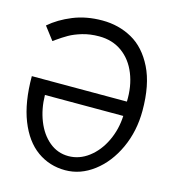

<svg xmlns="http://www.w3.org/2000/svg" viewBox="-109 -816 817 909"><g transform="rotate(15 300.0 -361.0)"><path d="M574.5 -363Q574.5 -262.5 535.8 -178.2Q497 -94 432.2 -45Q367.5 4 293 4Q216 4 155.5 -39.2Q95 -82.5 60.5 -170Q26 -257.5 26 -385.5H492Q494.5 -461 470.2 -521.2Q446 -581.5 398.5 -615.8Q351 -650 286 -650Q241 -650 203.5 -638.8Q166 -627.5 141.2 -613.2Q116.5 -599 89 -579.5L77 -571L28.5 -634.5Q74 -674 138.2 -700.2Q202.5 -726.5 281.5 -726.5Q361.5 -726.5 427.5 -689.8Q493.5 -653 534 -571.5Q574.5 -490 574.5 -363ZM290.5 -64.5Q344 -64.5 389.5 -99Q435 -133.5 462.5 -191.2Q490 -249 493 -315.5H109Q110 -247 132.8 -189.8Q155.5 -132.5 196.5 -98.5Q237.5 -64.5 290.5 -64.5Z"/></g></svg>

Font: JuliaMono Light
Style: Regular
Weight: 300
Monospace: yes
Designer: cormullion
Foundry: corm
Version: Version 0.054; ttfautohint (v1.8.4)